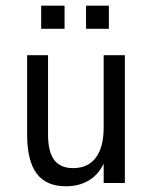

<svg xmlns="http://www.w3.org/2000/svg" viewBox="-20 -649 540 681"><path d="M76.2 -171.9V-453.1H150.4V-171.9Q150.4 -110.4 172.4 -81.5Q194.3 -52.7 239.3 -52.7Q292 -52.7 319.8 -89.8Q347.7 -127 347.7 -196.3V-453.1H422.9V0H347.7V-68.4Q328.1 -28.3 293.9 -8.3Q259.8 11.7 213.9 11.7Q143.6 11.7 109.9 -33.7Q76.2 -79.1 76.2 -171.9ZM126 -628.9H209V-546.9H126ZM285.2 -628.9H366.2V-546.9H285.2Z"/></svg>

Font: BabelStone Shapes
Style: Regular
Weight: 400
Designer: Andrew West
Foundry: BabelStone
Version: Version 15.0.0 September 13, 2022